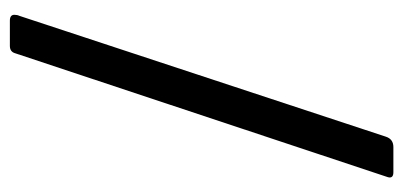

<svg xmlns="http://www.w3.org/2000/svg" viewBox="-234 -548 817 389"><g transform="rotate(-90 174.5 -353.5)"><path d="M10 24 261 -731Q264 -742 276 -742H327Q339 -742 339 -733Q339 -727 337 -723L92 20Q87 35 71 35H20Q7 35 10 24Z"/></g></svg>

Font: Libre Franklin Medium
Style: Regular
Weight: 500
Designer: Pablo Impallari, Rodrigo Fuenzalida
Foundry: Impallari Type
Version: Version 1.002; ttfautohint (v1.5)